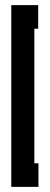

<svg xmlns="http://www.w3.org/2000/svg" viewBox="-20 -731 194 749"><path d="M129 -711V-619H114V-94H130V-2H24V-711Z"/></svg>

Font: Fundamental  Brigade Condensed
Style: Regular
Weight: 400
Width: 3
Designer: Peter Wiegel, original typeface by Carl Albert Fahrenwaldt 1901
Foundry: Peter Wiegel
Version: Version 0.000 2012 initial release